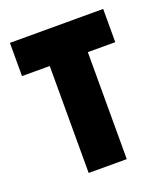

<svg xmlns="http://www.w3.org/2000/svg" viewBox="-95 -526 506 592"><g transform="rotate(-20 158.0 -230.0)"><path d="M5 -460H311V-351H221V0H96V-351H5Z"/></g></svg>

Font: Jost* Semi
Style: Regular
Weight: 600
Version: Version 3.7